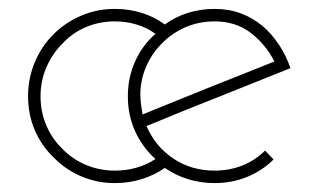

<svg xmlns="http://www.w3.org/2000/svg" viewBox="-20 -404 702 431"><path d="M594 -46Q569 -21 535 -7Q501 7 462 7Q430 7 401.5 -2Q373 -11 350 -27Q327 -11 298.5 -2Q270 7 238 7Q197 7 161.5 -8.5Q126 -24 100 -51Q73 -77 58 -112Q43 -147 43 -188Q43 -228 58 -264Q73 -300 100 -327Q126 -353 161.5 -368.5Q197 -384 238 -384Q270 -384 298.5 -375Q327 -366 350 -349Q373 -366 401.5 -375Q430 -384 462 -384Q494 -384 520.5 -374Q547 -364 569 -346Q590 -328 606 -304Q622 -280 632 -251Q594 -236 552 -219Q510 -202 467 -185Q426 -169 385.5 -152.5Q345 -136 309 -121Q328 -76 368.5 -48.5Q409 -21 462 -21Q495 -21 524 -32.5Q553 -44 575 -66ZM238 -356Q203 -356 172.5 -343Q142 -330 120 -306Q97 -283 84 -252.5Q71 -222 71 -188Q71 -153 84 -122.5Q97 -92 120 -70Q142 -47 172.5 -34Q203 -21 238 -21Q263 -21 286 -27.5Q309 -34 329 -47Q300 -73 283.5 -109Q267 -145 267 -188Q267 -230 283.5 -266.5Q300 -303 329 -328Q310 -342 286.5 -349Q263 -356 238 -356ZM596 -266Q576 -305 542.5 -330.5Q509 -356 462 -356Q426 -356 395.5 -342.5Q365 -329 343 -306Q321 -284 308.5 -255.5Q296 -227 295 -195Q295 -182 296.5 -170Q298 -158 300 -147Q335 -161 372.5 -176.5Q410 -192 448 -207Q486 -222 523.5 -237Q561 -252 596 -266Z"/></svg>

Font: Josefin Slab Light
Style: Regular
Weight: 300
Designer: Santiago Orozco
Foundry: Typemade
Version: Version 2.000